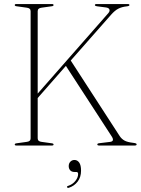

<svg xmlns="http://www.w3.org/2000/svg" viewBox="-20 -720 696 950"><path d="M166.5 -35.5Q166.5 -20 186 -18L236 -11Q245 -10 245 -5Q245 0 237 0H61Q53 0 53 -5Q53 -10 62 -11L112 -18Q131.5 -20 131.5 -35.5V-664.5Q131.5 -680 112 -682L62 -689Q53 -690 53 -695Q53 -700 61 -700H237Q245 -700 245 -695Q245 -690 236 -689L186 -682Q166.5 -680 166.5 -664.5V-257L516 -655Q524.5 -665 521.5 -673Q518.5 -681 505 -683L459 -689Q449.5 -690.5 449.5 -695Q449.5 -700 458 -700H612Q620.5 -700 620.5 -695Q620.5 -690 607 -688.5Q583 -686 565.8 -677.2Q548.5 -668.5 530 -647.5L330 -420.5L572 -47Q582 -32 596.5 -24.2Q611 -16.5 637.5 -13.5Q649.5 -12 652.8 -10.2Q656 -8.5 656 -5.5Q656 0 646.5 0H470.5Q461.5 0 461.5 -5.5Q461.5 -10.5 472 -11.5L525 -18Q548 -21 533 -44.5L306 -394L166.5 -235ZM349.5 131Q335 131 327.5 122.8Q320 114.5 320 102Q320 88.5 328.2 80Q336.5 71.5 348.5 71.5Q362.5 71.5 371.8 84.2Q381 97 381 124.5Q381 157 364 178.8Q347 200.5 321 209Q314 211 312 206.5Q310 202 316.5 200Q340 192 353.2 175Q366.5 158 366.5 141Q366.5 131 358 131Z"/></svg>

Font: Fraunces 72pt S000 Thin
Style: Regular
Weight: 100
Version: Version 1.000; ttfautohint (v1.8.3)